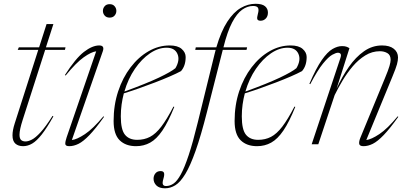

<svg xmlns="http://www.w3.org/2000/svg" viewBox="-20 -762 2152 1014"><path d="M100 -129.5Q83 -77 83 -50.5Q83 -31 91.2 -23Q99.5 -15 115 -15Q129 -15 148 -24.5Q167 -34 193.8 -62.8Q220.5 -91.5 257.5 -150L262 -147.5Q227.5 -86 200.5 -51.8Q173.5 -17.5 150 -3.8Q126.5 10 102 10Q76.5 10 61.2 -3.5Q46 -17 46 -47.5Q46 -73.5 57.5 -109.5L182 -498.5H73.5L79.5 -512H186.5L226 -635H262L222.5 -512H326L323 -498.5H218.5Z M523.5 -704.5Q523.5 -718.5 532.8 -729.2Q542 -740 559 -740Q576 -740 585.2 -729.2Q594.5 -718.5 594.5 -704.5Q594.5 -690.5 585.2 -679.8Q576 -669 559 -669Q542 -669 532.8 -679.8Q523.5 -690.5 523.5 -704.5ZM332 -37 488 -491Q462.5 -488 422.2 -459.5Q382 -431 326.5 -363L323 -366Q379 -453.5 423.2 -487.8Q467.5 -522 504 -522Q533.5 -522 523 -491.5L359.5 -22.5Q385.5 -25 428.5 -53.5Q471.5 -82 526 -147.5L529.5 -145Q485 -82.5 452.5 -48.8Q420 -15 394.8 -2.5Q369.5 10 346 10Q325 10 324.8 -2.5Q324.5 -15 332 -37Z M900.5 -197.5Q868.5 -118 837.8 -72.8Q807 -27.5 773.2 -8.8Q739.5 10 698.5 10Q644 10 612 -21.2Q580 -52.5 580 -123Q580 -207 604 -279.5Q628 -352 669.8 -406.5Q711.5 -461 764.8 -491.5Q818 -522 876 -522Q918.5 -522 939.5 -503.5Q960.5 -485 960.5 -461Q960.5 -414.5 936 -386.5Q913 -374 877.2 -358.5Q841.5 -343 799.2 -326.8Q757 -310.5 714.2 -295.5Q671.5 -280.5 634 -269Q626.5 -240.5 622.2 -210Q618 -179.5 618 -147.5Q618 -77.5 640 -50.5Q662 -23.5 704.5 -23.5Q742 -23.5 772.2 -39.2Q802.5 -55 831.8 -93.2Q861 -131.5 896 -199ZM859.5 -510Q815.5 -510 771.8 -480.2Q728 -450.5 692.2 -398.2Q656.5 -346 637 -278.5Q755 -321.5 819.5 -352.2Q884 -383 906.5 -402Q931.5 -444.5 917.2 -477.2Q903 -510 859.5 -510Z M1073 -170.5Q1041 -44.5 1013 34.5Q985 113.5 958.8 156.8Q932.5 200 906.2 216.2Q880 232.5 851.5 232.5Q821 232.5 806 217.5Q791 202.5 791 182Q791 165.5 800.8 153.5Q810.5 141.5 828 141.5Q842.5 141.5 846 150.8Q849.5 160 843 182Q836.5 204 840.5 212.2Q844.5 220.5 857 220.5Q877.5 220.5 896.5 207.5Q915.5 194.5 935 159Q954.5 123.5 976.5 57.2Q998.5 -9 1024.5 -115.5L1113.5 -477.5Q1116 -488.5 1119 -498.5H1011L1014 -512H1122.5Q1147.5 -597 1180.5 -647.5Q1213.5 -698 1251.5 -720Q1289.5 -742 1329.5 -742Q1364.5 -742 1379.8 -729Q1395 -716 1395 -695.5Q1395 -675.5 1383.5 -664Q1372 -652.5 1356.5 -652.5Q1342.5 -652.5 1339.2 -660.2Q1336 -668 1342 -689Q1348 -710 1342.8 -720.2Q1337.5 -730.5 1316.5 -730.5Q1287 -730.5 1259 -710.8Q1231 -691 1206 -643.5Q1181 -596 1160 -512H1285L1282 -498.5H1156.5Z M1539.5 -197.5Q1507.5 -118 1476.8 -72.8Q1446 -27.5 1412.2 -8.8Q1378.5 10 1337.5 10Q1283 10 1251 -21.2Q1219 -52.5 1219 -123Q1219 -207 1243 -279.5Q1267 -352 1308.8 -406.5Q1350.5 -461 1403.8 -491.5Q1457 -522 1515 -522Q1557.5 -522 1578.5 -503.5Q1599.5 -485 1599.5 -461Q1599.5 -414.5 1575 -386.5Q1552 -374 1516.2 -358.5Q1480.5 -343 1438.2 -326.8Q1396 -310.5 1353.2 -295.5Q1310.5 -280.5 1273 -269Q1265.5 -240.5 1261.2 -210Q1257 -179.5 1257 -147.5Q1257 -77.5 1279 -50.5Q1301 -23.5 1343.5 -23.5Q1381 -23.5 1411.2 -39.2Q1441.5 -55 1470.8 -93.2Q1500 -131.5 1535 -199ZM1498.5 -510Q1454.5 -510 1410.8 -480.2Q1367 -450.5 1331.2 -398.2Q1295.5 -346 1276 -278.5Q1394 -321.5 1458.5 -352.2Q1523 -383 1545.5 -402Q1570.5 -444.5 1556.2 -477.2Q1542 -510 1498.5 -510Z M1618.5 -317.5 1614 -319.5Q1649.5 -402 1679.5 -445Q1709.5 -488 1736 -503.2Q1762.5 -518.5 1786 -518.5Q1799.5 -518.5 1808.2 -515.8Q1817 -513 1825.5 -507.5L1757.5 -293.5Q1786.5 -357 1822.5 -408.8Q1858.5 -460.5 1902.2 -491.2Q1946 -522 1997.5 -522Q2038 -522 2060 -504.2Q2082 -486.5 2082 -458.5Q2082 -442.5 2076.5 -422.2Q2071 -402 2052.5 -357.5L1914.5 -22.5Q1941 -25.5 1983.8 -54Q2026.5 -82.5 2080 -147.5L2083.5 -145Q2039 -82.5 2006.5 -48.8Q1974 -15 1948.8 -2.5Q1923.5 10 1900 10Q1879 10 1877 -2.5Q1875 -15 1884 -36.5L2012.5 -348Q2031 -392.5 2037 -413.5Q2043 -434.5 2043 -446Q2043 -471.5 2025.8 -481.5Q2008.5 -491.5 1986.5 -491.5Q1945 -491.5 1909 -469.2Q1873 -447 1843 -411.8Q1813 -376.5 1789 -336.2Q1765 -296 1747.5 -260L1661 0H1626L1777.5 -455Q1783 -471 1778.8 -477.2Q1774.5 -483.5 1764.5 -483.5Q1754.5 -483.5 1734.8 -472.8Q1715 -462 1686 -426.5Q1657 -391 1618.5 -317.5Z"/></svg>

Font: Newsreader Display ExtraLight
Style: Italic
Weight: 275
Italic angle: -17°
Designer: Hugues Gentile
Foundry: Production Type
Version: Version 1.002